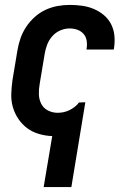

<svg xmlns="http://www.w3.org/2000/svg" viewBox="-20 -548 540 783"><path d="M158 215 193 7Q165 6 138 -2Q111 -10 90.5 -25.5Q70 -41 55 -63Q40 -85 32.5 -111Q25 -137 26 -165.5Q27 -194 31 -222L51 -342Q55 -367 63.5 -391.5Q72 -416 86.5 -438Q101 -460 121.5 -478.5Q142 -497 166 -508Q190 -519 215 -523.5Q240 -528 264 -528Q290 -528 315 -524.5Q340 -521 362.5 -511.5Q385 -502 403.5 -486.5Q422 -471 433 -449.5Q444 -428 446.5 -403Q449 -378 445 -352L444 -346H333V-349Q336 -365 333.5 -381.5Q331 -398 321 -409.5Q311 -421 296 -426.5Q281 -432 264 -432Q245 -432 226 -424Q207 -416 193 -400Q179 -384 172 -365Q165 -346 162 -327L142 -207Q138 -185 138.5 -164Q139 -143 148 -125Q157 -107 175.5 -97.5Q194 -88 215 -88Q227 -88 239 -90.5Q251 -93 262.5 -98.5Q274 -104 284.5 -112Q295 -120 302 -130L328 -131L271 215Z"/></svg>

Font: Iosevka Curly
Style: Bold Italic
Weight: 700
Italic angle: -9°
Monospace: yes
Designer: Belleve Invis
Foundry: Belleve Invis
Version: Version 22.1.2; ttfautohint (v1.8.4)